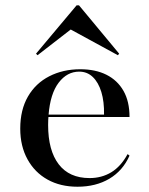

<svg xmlns="http://www.w3.org/2000/svg" viewBox="-20 -686 555 717"><path d="M269.4 11.3Q205.6 11.3 157.7 -15.3Q109.7 -41.9 82.7 -91.1Q55.6 -140.3 55.6 -205.6Q55.6 -275.8 84.3 -325.4Q112.9 -375 164.1 -401.2Q215.3 -427.4 279.8 -427.4Q336.3 -427.4 377.4 -406.9Q418.5 -386.3 441.1 -346.8Q463.7 -307.3 463.7 -249.2H123.4L121.8 -258.1H368.5Q369.4 -306.5 358.5 -342.3Q347.6 -378.2 326.6 -398.4Q305.6 -418.5 275.8 -418.5Q230.6 -418.5 199.2 -377.4Q167.7 -336.3 161.3 -256.5V-254.8Q160.5 -246.8 160.1 -238.3Q159.7 -229.8 159.7 -219.4Q159.7 -124.2 199.2 -72.6Q238.7 -21 314.5 -21Q359.7 -21 395.6 -42.7Q431.5 -64.5 456.5 -110.5L463.7 -104.8Q438.7 -48.4 388.3 -18.5Q337.9 11.3 269.4 11.3ZM120.2 -479.8 114.5 -485.5 266.1 -666.1H275L425 -485.5L420.2 -479.8L223.4 -587.1L259.7 -587.9Z"/></svg>

Font: Playfair 144pt SemiExpanded SemiBold
Style: Regular
Weight: 600
Width: 6
Designer: Claus Eggers Sørensen
Foundry: Claus Eggers Sørensen
Version: Version 2.203